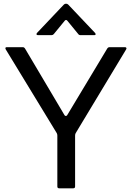

<svg xmlns="http://www.w3.org/2000/svg" viewBox="-20 -1018 714 1038"><path d="M300 0Q290 0 290 -10V-285Q290 -292 287 -298L11 -751Q9 -755 9 -757Q9 -763 18 -763H103Q110 -763 115 -756L329 -395Q332 -391 336 -391Q340 -391 343 -395L560 -756Q565 -763 572 -763H655Q661 -763 663 -759.5Q665 -756 662 -751L389 -298Q386 -292 386 -285V-10Q386 0 376 0ZM185 -828Q179 -828 177.5 -831.5Q176 -835 180 -840L325 -993Q330 -998 337 -998Q344 -998 349 -993L494 -840Q497 -836 497 -833Q497 -828 489 -828H415Q407 -828 403 -834L344 -906Q341 -910 337 -910Q333 -910 330 -906L271 -834Q266 -828 259 -828Z"/></svg>

Font: Open Sauce Two
Style: Regular
Weight: 400
Designer: Alfredo Marco Pradil
Foundry: Creative Sauce Fz LLC
Version: Version 1.477